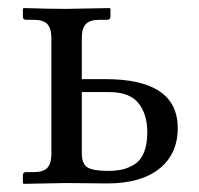

<svg xmlns="http://www.w3.org/2000/svg" viewBox="-20 -450 488 471"><path d="M341.3 -126Q341.3 -169.9 319.6 -197Q297.9 -224.1 248 -224.1H180.7V-74.2Q180.7 -48.3 194.3 -39.6Q208 -30.8 244.1 -30.8Q265.1 -30.8 280.8 -34.4Q296.4 -38.1 311 -47.6Q325.7 -57.1 333.5 -76.9Q341.3 -96.7 341.3 -126ZM106 -71.8V-357.4Q106 -379.9 96.4 -390.6Q86.9 -401.4 63 -401.4H43.9Q36.1 -401.4 36.1 -409.7V-428.2L38.1 -430.2Q106 -428.2 141.6 -428.2L249 -430.2L251 -428.2V-409.7Q251 -401.4 242.7 -401.4H223.6Q200.2 -401.4 190.4 -390.6Q180.7 -379.9 180.7 -357.4V-255.9H238.3Q416 -255.9 416 -135.7Q416 -72.3 370.8 -36.1Q325.7 0 242.7 0L141.6 -1L38.1 1L36.1 -1V-19.5Q36.1 -27.8 43.9 -27.8H63Q86.9 -27.8 96.4 -38.6Q106 -49.3 106 -71.8Z"/></svg>

Font: Libertinage
Style: b
Weight: 400
Designer: OSP
Foundry: OSP
Version: Version 1.0; 2008; OFL relea